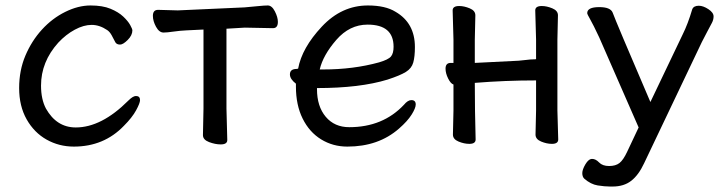

<svg xmlns="http://www.w3.org/2000/svg" viewBox="-20 -512 2644 702"><path d="M250 24Q196 24 150.5 -1.5Q105 -27 77.5 -75.5Q50 -124 50 -190Q50 -255 73 -309Q96 -363 133.5 -404Q171 -445 218.5 -468.5Q266 -492 311 -492Q355 -492 384 -480Q413 -468 430.5 -451.5Q448 -435 456 -420.5Q464 -406 464 -401Q464 -383 447 -366Q430 -349 419 -349Q407 -349 402 -357Q395 -371 388 -383.5Q381 -396 372 -402Q344 -421 315 -421Q286 -421 253.5 -403.5Q221 -386 193 -356Q130 -286 130 -199Q130 -149 148 -115Q187 -46 257 -46Q351 -46 449 -144Q466 -161 477 -161Q492 -161 492 -146Q492 -135 477.5 -108.5Q463 -82 433 -52Q360 24 250 24Z M787 16Q767 16 744.5 7.5Q722 -1 722 -18L724 -115V-404L662 -401Q639 -400 614.5 -396.5Q590 -393 578 -393Q562 -393 550.5 -414Q539 -435 539 -454Q539 -476 558 -476L630 -474L874 -485Q898 -487 922.5 -489.5Q947 -492 959 -492Q974 -492 985 -470.5Q996 -449 996 -432Q996 -409 978 -409L875 -411L808 -407V-115L811 0Q811 16 787 16Z M1250 24Q1197 24 1154 -2.5Q1111 -29 1086.5 -78.5Q1062 -128 1062 -195V-206Q1040 -223 1040 -240Q1040 -260 1065 -260L1070 -261Q1084 -337 1156.5 -414.5Q1229 -492 1325 -492Q1389 -492 1426 -469Q1497 -428 1497 -340Q1497 -305 1491 -283.5Q1485 -262 1464 -249Q1443 -236 1397 -221Q1296 -190 1139 -190V-186Q1139 -123 1171 -85Q1203 -47 1257 -47Q1380 -47 1457 -129Q1471 -146 1484 -146Q1500 -146 1500 -130Q1500 -117 1485 -93Q1470 -69 1439 -42Q1364 24 1250 24ZM1149 -258H1161Q1272 -258 1366 -284Q1400 -294 1409.5 -305.5Q1419 -317 1419 -341Q1419 -422 1324 -422Q1258 -422 1209.5 -366Q1161 -310 1149 -258Z M1696 14Q1677 14 1656.5 5.5Q1636 -3 1636 -20L1638 -108V-203Q1628 -206 1618.5 -225Q1609 -244 1609 -261Q1609 -282 1628 -282H1638V-367L1635 -474Q1635 -490 1659 -490Q1677 -490 1697.5 -481.5Q1718 -473 1718 -456L1716 -367V-282L1876 -290Q1890 -291 1905 -293Q1920 -295 1930 -295Q1940 -295 1940 -296V-367L1937 -474Q1937 -490 1961 -490Q1979 -490 1999.5 -481.5Q2020 -473 2020 -456L2018 -367V-108L2021 -2Q2021 14 1998 14Q1979 14 1958.5 5.5Q1938 -3 1938 -20L1940 -108V-218Q1827 -218 1716 -209Q1716 -109 1719 -2Q1719 14 1696 14Z M2220 170Q2261 170 2288 149Q2315 128 2335 85L2546 -358Q2555 -376 2566 -396.5Q2577 -417 2583 -428.5Q2589 -440 2589 -452Q2589 -466 2570 -478.5Q2551 -491 2535 -491Q2516 -491 2511 -478Q2495 -424 2476 -386L2358 -139Q2231 -435 2220 -466Q2212 -486 2171 -486Q2127 -486 2127 -464Q2127 -460 2138 -441Q2149 -422 2171 -375L2315 -46L2273 43Q2259 73 2245 84Q2231 95 2207 95Q2183 95 2170.5 82Q2158 69 2145 69Q2132 69 2120.5 88.5Q2109 108 2109 121Q2109 134 2116 141Q2140 162 2165.5 166Q2191 170 2210 170Z"/></svg>

Font: LXGW WenKai TC
Style: Bold
Weight: 700
Designer: LXGW / Fontworks Inc.
Foundry: LXGW / Fontworks Inc.
Version: Version 1.330;April 28, 2024